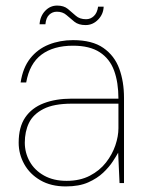

<svg xmlns="http://www.w3.org/2000/svg" viewBox="-20 -657 524 689"><path d="M216 12Q163 12 125 -10Q87 -32 67 -68Q47 -104 47 -145Q47 -201 70.5 -235.5Q94 -270 137 -286.5Q180 -303 237 -303H405Q405 -361 389.5 -403.5Q374 -446 338 -469.5Q302 -493 242 -493Q172 -493 129 -461Q86 -429 74 -361H54Q62 -414 88.5 -447.5Q115 -481 155 -497Q195 -513 242 -513Q311 -513 351 -485Q391 -457 408 -410.5Q425 -364 425 -306V0H409L404 -109Q398 -98 385 -78Q372 -58 350.5 -37.5Q329 -17 296.5 -2.5Q264 12 216 12ZM219 -8Q267 -8 302.5 -26.5Q338 -45 360.5 -74Q383 -103 394 -135.5Q405 -168 405 -197V-285H238Q173 -285 136 -266Q99 -247 84 -216Q69 -185 69 -145Q69 -109 86.5 -77.5Q104 -46 138 -27Q172 -8 219 -8ZM287 -567Q262 -567 247 -579Q232 -591 218.5 -603Q205 -615 184 -615Q168 -615 156.5 -604Q145 -593 143 -570H122Q124 -599 142 -618Q160 -637 185 -637Q209 -637 223.5 -625Q238 -613 252 -600.5Q266 -588 289 -588Q305 -588 317 -599.5Q329 -611 332 -633H352Q351 -606 332 -586.5Q313 -567 287 -567Z"/></svg>

Font: DM Sans 18pt Thin
Style: Regular
Weight: 250
Designer: Colophon Foundry, Jonny Pinhorn
Foundry: Colophon Foundry
Version: Version 4.004;gftools[0.9.30]